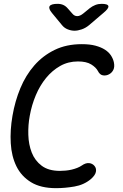

<svg xmlns="http://www.w3.org/2000/svg" viewBox="-20 -970 640 1000"><path d="M45 -367Q58 -443 86 -510.5Q114 -578 158.5 -629Q203 -680 264.5 -710Q326 -740 406 -740Q448 -740 477.5 -732Q507 -724 527 -711Q547 -698 558 -681Q569 -664 573 -646Q578 -622 570.5 -606.5Q563 -591 548 -583Q533 -575 516.5 -577.5Q500 -580 490 -600Q480 -619 455 -634.5Q430 -650 386 -650Q335 -650 293.5 -626.5Q252 -603 220 -564Q188 -525 166.5 -474Q145 -423 135 -367Q126 -319 127.5 -268Q129 -217 145.5 -175Q162 -133 197.5 -106.5Q233 -80 292 -80Q306 -80 322 -81.5Q338 -83 353 -86.5Q368 -90 382 -95.5Q396 -101 406 -108Q426 -122 443.5 -120.5Q461 -119 472 -106Q483 -93 479.5 -75Q476 -57 453 -37Q417 -7 367.5 1.5Q318 10 272 10Q192 10 141.5 -21Q91 -52 65.5 -104Q40 -156 36 -224Q32 -292 45 -367ZM280 -950Q297 -950 310 -944Q323 -938 333 -926L356 -900Q367 -886 382 -886Q397 -886 414 -900L447 -927Q461 -938 476.5 -944Q492 -950 509 -950Q542 -950 544.5 -938Q547 -926 519 -903L444 -839Q426 -824 405.5 -817Q385 -810 368 -810Q351 -810 333 -817Q315 -824 303 -839L251 -902Q231 -926 238.5 -938Q246 -950 280 -950Z"/></svg>

Font: Maple Mono
Style: Italic
Weight: 400
Italic angle: -10°
Monospace: yes
Designer: subframe7536
Version: Version 7.300